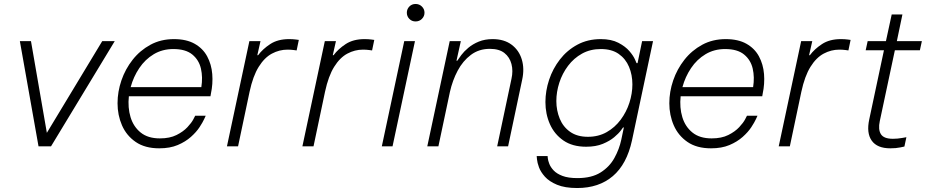

<svg xmlns="http://www.w3.org/2000/svg" viewBox="-20 -737 4675 967"><path d="M174 0 80 -530H136L216 -68L495 -530H558L237 0Z M782 10Q710 10 663.5 -22Q617 -54 594.5 -105.5Q572 -157 572 -217Q572 -275 591.5 -332Q611 -389 648 -436Q685 -483 737.5 -511.5Q790 -540 856 -540Q919 -540 960.5 -516.5Q1002 -493 1023.5 -453Q1045 -413 1049 -364Q1053 -315 1042 -264L1040 -252H629Q623 -195 637.5 -147Q652 -99 688.5 -69.5Q725 -40 785 -40Q835 -40 869 -57Q903 -74 924 -96.5Q945 -119 954 -136.5Q963 -154 963 -154H1016Q1016 -154 1008.5 -137.5Q1001 -121 985 -96.5Q969 -72 941.5 -47.5Q914 -23 875 -6.5Q836 10 782 10ZM638 -298H994Q1002 -348 992 -391.5Q982 -435 948.5 -462.5Q915 -490 853 -490Q798 -490 754.5 -464Q711 -438 681.5 -394Q652 -350 638 -298Z M1123 0 1236 -530H1292L1276 -459H1280Q1303 -490 1341 -515Q1379 -540 1436 -540Q1455 -540 1470 -538Q1485 -536 1485 -536L1474 -483Q1474 -483 1459.5 -485Q1445 -487 1428 -487Q1387 -487 1349.5 -467Q1312 -447 1283 -400.5Q1254 -354 1237 -275L1179 0Z M1503 0 1616 -530H1672L1656 -459H1660Q1683 -490 1721 -515Q1759 -540 1816 -540Q1835 -540 1850 -538Q1865 -536 1865 -536L1854 -483Q1854 -483 1839.5 -485Q1825 -487 1808 -487Q1767 -487 1729.5 -467Q1692 -447 1663 -400.5Q1634 -354 1617 -275L1559 0Z M2073 -629Q2054 -629 2041.5 -642Q2029 -655 2029 -673Q2029 -691 2041.5 -704Q2054 -717 2073 -717Q2092 -717 2105 -704Q2118 -691 2118 -673Q2118 -655 2105 -642Q2092 -629 2073 -629ZM1903 0 2016 -530H2070L1957 0Z M2132 0 2245 -530H2301L2279 -431H2283Q2290 -442 2303.5 -460Q2317 -478 2339 -496.5Q2361 -515 2391.5 -527.5Q2422 -540 2461 -540Q2519 -540 2556.5 -512Q2594 -484 2608 -437.5Q2622 -391 2610 -336L2539 0H2484L2556 -340Q2565 -380 2556 -414.5Q2547 -449 2520.5 -470Q2494 -491 2447 -491Q2392 -491 2351.5 -460.5Q2311 -430 2285 -381Q2259 -332 2246 -274L2188 0Z M2887 210Q2825 210 2785.5 193.5Q2746 177 2724.5 153Q2703 129 2694.5 105.5Q2686 82 2684.5 65.5Q2683 49 2683 49H2738Q2738 49 2739 60Q2740 71 2746.5 88Q2753 105 2768.5 121.5Q2784 138 2813 149Q2842 160 2888 160Q2960 160 3005 131.5Q3050 103 3074.5 58.5Q3099 14 3109 -33L3122 -95H3118Q3118 -95 3107 -80Q3096 -65 3073.5 -46Q3051 -27 3016 -12.5Q2981 2 2932 2Q2863 2 2817.5 -29.5Q2772 -61 2749.5 -112Q2727 -163 2727 -223Q2727 -279 2745.5 -335Q2764 -391 2800 -437.5Q2836 -484 2888 -512Q2940 -540 3006 -540Q3059 -540 3094.5 -521.5Q3130 -503 3150 -479.5Q3170 -456 3178 -437.5Q3186 -419 3186 -419H3191L3214 -530H3269L3163 -30Q3137 90 3066.5 150Q2996 210 2887 210ZM2941 -48Q2994 -48 3035.5 -71.5Q3077 -95 3106 -134Q3135 -173 3150 -219.5Q3165 -266 3165 -312Q3165 -360 3148 -400.5Q3131 -441 3096 -465.5Q3061 -490 3006 -490Q2953 -490 2911.5 -467Q2870 -444 2841 -405.5Q2812 -367 2797 -320.5Q2782 -274 2782 -228Q2782 -181 2799 -139.5Q2816 -98 2851.5 -73Q2887 -48 2941 -48Z M3561 10Q3489 10 3442.5 -22Q3396 -54 3373.5 -105.5Q3351 -157 3351 -217Q3351 -275 3370.5 -332Q3390 -389 3427 -436Q3464 -483 3516.5 -511.5Q3569 -540 3635 -540Q3698 -540 3739.5 -516.5Q3781 -493 3802.5 -453Q3824 -413 3828 -364Q3832 -315 3821 -264L3819 -252H3408Q3402 -195 3416.5 -147Q3431 -99 3467.5 -69.5Q3504 -40 3564 -40Q3614 -40 3648 -57Q3682 -74 3703 -96.5Q3724 -119 3733 -136.5Q3742 -154 3742 -154H3795Q3795 -154 3787.5 -137.5Q3780 -121 3764 -96.5Q3748 -72 3720.5 -47.5Q3693 -23 3654 -6.5Q3615 10 3561 10ZM3417 -298H3773Q3781 -348 3771 -391.5Q3761 -435 3727.5 -462.5Q3694 -490 3632 -490Q3577 -490 3533.5 -464Q3490 -438 3460.5 -394Q3431 -350 3417 -298Z M3902 0 4015 -530H4071L4055 -459H4059Q4082 -490 4120 -515Q4158 -540 4215 -540Q4234 -540 4249 -538Q4264 -536 4264 -536L4253 -483Q4253 -483 4238.5 -485Q4224 -487 4207 -487Q4166 -487 4128.5 -467Q4091 -447 4062 -400.5Q4033 -354 4016 -275L3958 0Z M4464 10Q4398 10 4370.5 -28.5Q4343 -67 4358 -136L4432 -484H4340L4350 -530H4442L4471 -664H4525L4497 -530H4623L4613 -484H4487L4411 -127Q4402 -85 4416.5 -61.5Q4431 -38 4477 -38Q4500 -38 4522.5 -42Q4545 -46 4545 -46L4535 1Q4535 1 4514 5.5Q4493 10 4464 10Z"/></svg>

Font: Be Vietnam Pro ExtraLight
Style: Italic
Weight: 200
Italic angle: -12°
Designer: Lam Bao, Tony Le, Vietanh Nguyen
Foundry: Yellow Type Foundry
Version: Version 1.002; ttfautohint (v1.8.3)